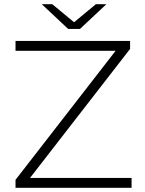

<svg xmlns="http://www.w3.org/2000/svg" viewBox="-20 -895 693 915"><path d="M54 0H607V-47H123L600 -662V-700H54V-653H531L54 -38ZM305 -757H361L487 -875H437L333 -789L229 -875H179Z"/></svg>

Font: Chess Sans Light
Style: Regular
Weight: 300
Designer: Wolf Bōese
Foundry: Wolf Bōese
Version: Version 7.223;Glyphs 3.3 (3306)